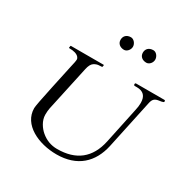

<svg xmlns="http://www.w3.org/2000/svg" viewBox="-205 -1124 1278 1305"><g transform="rotate(30 434.0 -471.5)"><path d="M496 -893.5C496 -917.8 475.5 -943 452.5 -943C417.9 -943 399 -921.7 399 -893C399 -863.4 422.4 -845 453 -845C475.6 -845 496 -869.4 496 -893.5ZM671 -893C671 -917.6 651.7 -943 628.5 -943C593.8 -943 574 -922.5 574 -893C574 -863.4 596.6 -845 628 -845C651.1 -845 671 -868.8 671 -893ZM410.5 0C574.2 0 667.3 -90.8 698 -231.5C722.8 -345.2 745.5 -452.1 765 -545L780 -615C786.7 -646.3 798.1 -658.6 825 -664C835.1 -666 868 -668 868 -677V-682C868 -686 865.7 -688 861 -688H641C635 -688 632 -685.7 632 -681V-676C632 -671.3 635.3 -669 642 -669H656C707.3 -669 733 -642.3 733 -589C733 -571 730.3 -550.7 725 -528L666 -249C635.3 -105.7 545.3 -34 396 -34C348.7 -34 306.7 -49.7 270 -81C241.6 -105.2 210.5 -148.5 210.5 -196.2C210.5 -215.7 212 -233 215 -248L291 -599C297 -627.7 306.8 -646.5 320.5 -655.5C334.2 -664.5 348.2 -669 362.5 -669C376.8 -669 384.3 -670.3 385 -673L387 -685C387 -687 386 -688 384 -688H130C129.5 -688.1 129 -688.2 128.5 -688.2C126.7 -688.2 125.5 -687.1 125 -685L123 -673C122.3 -670.3 123 -669 125 -669C162.3 -669 187.7 -661.3 201 -646C206.3 -640 209 -634.2 209 -628.5C209 -622.8 208 -614.7 206 -604L198 -568C194.7 -552.7 181.3 -490.7 158 -382C134.7 -273.3 123 -211.7 123 -197C123 -67.7 269 0 410.5 0Z"/></g></svg>

Font: fbb
Style: Italic
Weight: 400
Italic angle: -12°
Designer: David J. Perry, Michael Sharpe
Version: Version 0.991